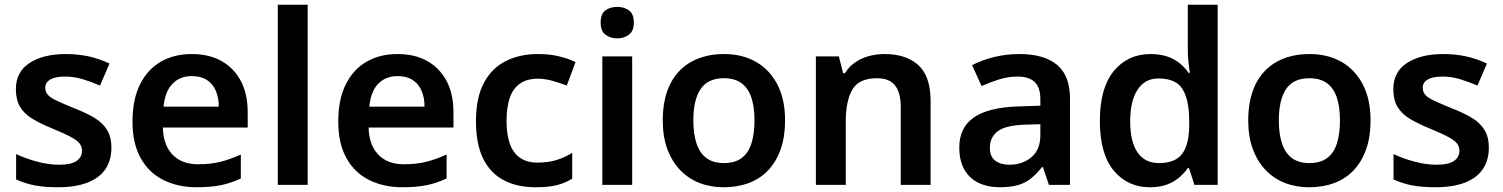

<svg xmlns="http://www.w3.org/2000/svg" viewBox="-20 -780 6341 810"><path d="M450 -157Q450 -103 424 -65.5Q398 -28 347.5 -9Q297 10 224 10Q167 10 126 2Q85 -6 48 -23V-130Q88 -111 137 -98Q186 -85 228 -85Q280 -85 303 -101Q326 -117 326 -144Q326 -160 317 -173Q308 -186 282 -200.5Q256 -215 203 -237Q151 -258 116.5 -279Q82 -300 64.5 -329.5Q47 -359 47 -404Q47 -477 105 -514.5Q163 -552 258 -552Q308 -552 352.5 -542.5Q397 -533 442 -512L402 -419Q365 -435 328.5 -446Q292 -457 254 -457Q213 -457 192 -444.5Q171 -432 171 -410Q171 -393 181.5 -380.5Q192 -368 218.5 -355.5Q245 -343 294 -323Q343 -304 377.5 -283.5Q412 -263 431 -233Q450 -203 450 -157Z M789 -552Q862 -552 914.5 -522.5Q967 -493 996 -438.5Q1025 -384 1025 -306V-242H667Q669 -168 708 -127.5Q747 -87 816 -87Q869 -87 910.5 -97.5Q952 -108 996 -128V-27Q956 -8 913 1Q870 10 810 10Q731 10 669.5 -20.5Q608 -51 573.5 -113Q539 -175 539 -267Q539 -360 570.5 -423.5Q602 -487 658 -519.5Q714 -552 789 -552ZM789 -459Q739 -459 707.5 -426.5Q676 -394 670 -330H903Q903 -368 890.5 -397Q878 -426 853 -442.5Q828 -459 789 -459Z M1278 0H1152V-760H1278Z M1657 -552Q1730 -552 1782.5 -522.5Q1835 -493 1864 -438.5Q1893 -384 1893 -306V-242H1535Q1537 -168 1576 -127.5Q1615 -87 1684 -87Q1737 -87 1778.5 -97.5Q1820 -108 1864 -128V-27Q1824 -8 1781 1Q1738 10 1678 10Q1599 10 1537.5 -20.5Q1476 -51 1441.5 -113Q1407 -175 1407 -267Q1407 -360 1438.5 -423.5Q1470 -487 1526 -519.5Q1582 -552 1657 -552ZM1657 -459Q1607 -459 1575.5 -426.5Q1544 -394 1538 -330H1771Q1771 -368 1758.5 -397Q1746 -426 1721 -442.5Q1696 -459 1657 -459Z M2239 10Q2162 10 2105.5 -19.5Q2049 -49 2018.5 -110.5Q1988 -172 1988 -268Q1988 -368 2021.5 -430.5Q2055 -493 2114 -522.5Q2173 -552 2249 -552Q2300 -552 2340 -542Q2380 -532 2408 -518L2371 -419Q2340 -431 2309 -439.5Q2278 -448 2249 -448Q2204 -448 2174.5 -428Q2145 -408 2131 -368.5Q2117 -329 2117 -269Q2117 -211 2131.5 -172Q2146 -133 2175 -113.5Q2204 -94 2247 -94Q2293 -94 2328 -105Q2363 -116 2394 -135V-26Q2363 -7 2327.5 1.5Q2292 10 2239 10Z M2647 -542V0H2521V-542ZM2584 -751Q2612 -751 2633 -736.5Q2654 -722 2654 -685Q2654 -649 2633 -633.5Q2612 -618 2584 -618Q2555 -618 2534.5 -633.5Q2514 -649 2514 -685Q2514 -722 2534.5 -736.5Q2555 -751 2584 -751Z M3292 -272Q3292 -204 3274 -152Q3256 -100 3222.5 -63.5Q3189 -27 3140.5 -8.5Q3092 10 3033 10Q2977 10 2930 -8.5Q2883 -27 2848.5 -63.5Q2814 -100 2795 -152Q2776 -204 2776 -272Q2776 -362 2807 -424.5Q2838 -487 2896.5 -519.5Q2955 -552 3035 -552Q3111 -552 3168.5 -519.5Q3226 -487 3259 -424.5Q3292 -362 3292 -272ZM2905 -272Q2905 -215 2918.5 -174.5Q2932 -134 2960.5 -113Q2989 -92 3034 -92Q3080 -92 3108.5 -113Q3137 -134 3150 -174.5Q3163 -215 3163 -272Q3163 -330 3149.5 -369.5Q3136 -409 3107.5 -429.5Q3079 -450 3034 -450Q2966 -450 2935.5 -404Q2905 -358 2905 -272Z M3712 -552Q3803 -552 3854.5 -505Q3906 -458 3906 -353V0H3780V-328Q3780 -389 3756 -419.5Q3732 -450 3680 -450Q3604 -450 3576 -402.5Q3548 -355 3548 -265V0H3422V-542H3519L3537 -471H3544Q3562 -499 3588 -517Q3614 -535 3646 -543.5Q3678 -552 3712 -552Z M4280 -552Q4385 -552 4439.5 -506.5Q4494 -461 4494 -364V0H4405L4380 -75H4376Q4353 -46 4328.5 -26.5Q4304 -7 4272.5 1.5Q4241 10 4196 10Q4148 10 4109.5 -8Q4071 -26 4049 -63.5Q4027 -101 4027 -158Q4027 -242 4088.5 -284.5Q4150 -327 4275 -331L4369 -334V-361Q4369 -413 4344 -435Q4319 -457 4274 -457Q4233 -457 4195 -445Q4157 -433 4121 -417L4081 -505Q4121 -526 4172.5 -539Q4224 -552 4280 -552ZM4303 -254Q4220 -251 4188 -225.5Q4156 -200 4156 -157Q4156 -119 4179 -102Q4202 -85 4238 -85Q4293 -85 4331 -116.5Q4369 -148 4369 -210V-256Z M4831 10Q4737 10 4678.5 -60.5Q4620 -131 4620 -270Q4620 -409 4679 -480.5Q4738 -552 4834 -552Q4874 -552 4904.5 -541.5Q4935 -531 4957 -513Q4979 -495 4994 -473H5000Q4997 -487 4994 -516Q4991 -545 4991 -570V-760H5117V0H5019L4996 -71H4991Q4976 -49 4954 -30.5Q4932 -12 4902 -1Q4872 10 4831 10ZM4869 -92Q4939 -92 4968 -132Q4997 -172 4997 -253V-269Q4997 -357 4969.5 -403Q4942 -449 4867 -449Q4810 -449 4779 -401.5Q4748 -354 4748 -268Q4748 -182 4779 -137Q4810 -92 4869 -92Z M5762 -272Q5762 -204 5744 -152Q5726 -100 5692.5 -63.5Q5659 -27 5610.5 -8.5Q5562 10 5503 10Q5447 10 5400 -8.5Q5353 -27 5318.5 -63.5Q5284 -100 5265 -152Q5246 -204 5246 -272Q5246 -362 5277 -424.5Q5308 -487 5366.5 -519.5Q5425 -552 5505 -552Q5581 -552 5638.5 -519.5Q5696 -487 5729 -424.5Q5762 -362 5762 -272ZM5375 -272Q5375 -215 5388.5 -174.5Q5402 -134 5430.5 -113Q5459 -92 5504 -92Q5550 -92 5578.5 -113Q5607 -134 5620 -174.5Q5633 -215 5633 -272Q5633 -330 5619.5 -369.5Q5606 -409 5577.5 -429.5Q5549 -450 5504 -450Q5436 -450 5405.5 -404Q5375 -358 5375 -272Z M6261 -157Q6261 -103 6235 -65.5Q6209 -28 6158.5 -9Q6108 10 6035 10Q5978 10 5937 2Q5896 -6 5859 -23V-130Q5899 -111 5948 -98Q5997 -85 6039 -85Q6091 -85 6114 -101Q6137 -117 6137 -144Q6137 -160 6128 -173Q6119 -186 6093 -200.5Q6067 -215 6014 -237Q5962 -258 5927.5 -279Q5893 -300 5875.5 -329.5Q5858 -359 5858 -404Q5858 -477 5916 -514.5Q5974 -552 6069 -552Q6119 -552 6163.5 -542.5Q6208 -533 6253 -512L6213 -419Q6176 -435 6139.5 -446Q6103 -457 6065 -457Q6024 -457 6003 -444.5Q5982 -432 5982 -410Q5982 -393 5992.5 -380.5Q6003 -368 6029.5 -355.5Q6056 -343 6105 -323Q6154 -304 6188.5 -283.5Q6223 -263 6242 -233Q6261 -203 6261 -157Z"/></svg>

Font: Noto Sans Armenian SemiBold
Style: Regular
Weight: 600
Designer: Monotype Design Team
Foundry: Monotype Imaging Inc.
Version: Version 2.007